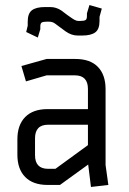

<svg xmlns="http://www.w3.org/2000/svg" viewBox="-20 -734 510 762"><path d="M65 -472 165 -500H279Q338 -500 368.5 -468.5Q399 -437 399 -380V-79L410 0L341 8L330 -81L218 0H169Q111 0 80 -31.5Q49 -63 49 -120V-181Q49 -238 80 -269.5Q111 -301 169 -301H329V-381Q329 -435 277 -435H165L83 -411ZM171 -64H200L329 -158V-239H171Q119 -239 119 -185V-118Q119 -64 171 -64ZM307 -593H288Q264 -593 241 -609L199 -640Q189 -648 174 -648H165Q151 -648 145.5 -644.5Q140 -641 140 -629V-618L130 -585L84 -607L90 -632V-648Q90 -681 107 -693.5Q124 -706 158 -706H180Q203 -706 224 -692Q228 -689 236.5 -682.5Q245 -676 248.5 -673.5Q252 -671 258.5 -666.5Q265 -662 268 -660Q271 -658 275.5 -655.5Q280 -653 283.5 -652Q287 -651 290 -651H300Q314 -651 319.5 -654.5Q325 -658 325 -670V-681L335 -714L384 -700L375 -667V-651Q375 -618 358 -605.5Q341 -593 307 -593Z"/></svg>

Font: Strong
Style: Regular
Weight: 400
Designer: Roman Shchyukin (Gaslight Type Foundry)
Foundry: Cyreal (www.cyreal.org)
Version: Version 1.001